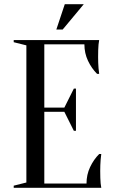

<svg xmlns="http://www.w3.org/2000/svg" viewBox="-20 -890 545 910"><path d="M45 0ZM390 -20Q390 -62 407 -98Q424 -134 450 -160H460Q458 -147 457 -133Q456 -121 455.5 -107Q455 -93 455 -80Q455 -61 455.5 -46.5Q456 -32 457 -21Q458 -9 460 0H45V-10L105 -25V-675L45 -690V-700H450Q448 -691 447 -679Q446 -668 445.5 -653.5Q445 -639 445 -620Q445 -606 445.5 -592.5Q446 -579 447 -567Q448 -553 450 -540H440Q414 -566 397 -602Q380 -638 380 -680H190V-380H285L330 -470H340V-270H330L285 -360H190V-20ZM287 -870H377L277 -750H247Z"/></svg>

Font: Oranienbaum
Style: Regular
Weight: 400
Designer: Oleg Pospelov and Jovanny Lemonad
Foundry: Oleg Pospelov and jovanny Lemonad
Version: Version 1.001; ttfautohint (v0.91) -l 8 -r 50 -G 200 -x 0 -w